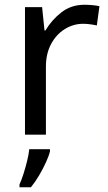

<svg xmlns="http://www.w3.org/2000/svg" viewBox="-20 -566 453 807"><path d="M335 -546Q350 -546 367.5 -544.5Q385 -543 398 -540L387 -459Q374 -462 358.5 -464Q343 -466 329 -466Q288 -466 252 -443.5Q216 -421 194.5 -380.5Q173 -340 173 -286V0H85V-536H157L167 -438H171Q197 -482 238 -514Q279 -546 335 -546ZM190 70Q186 88 173.5 115.5Q161 143 144.5 171Q128 199 110 221H62V209Q70 192 78.5 165.5Q87 139 94 110.5Q101 82 103 61H190Z"/></svg>

Font: Go Noto Current
Style: Regular
Weight: 400
Designer: Monotype Design Team
Foundry: Monotype Imaging Inc.
Version: Version 2.007; ttfautohint (v1.8) -l 8 -r 50 -G 200 -x 14 -D